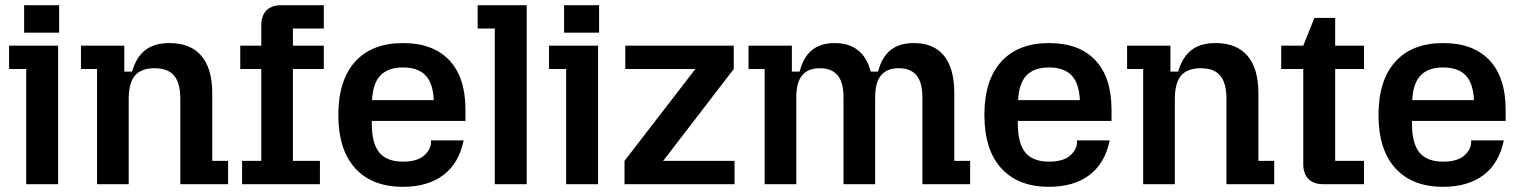

<svg xmlns="http://www.w3.org/2000/svg" viewBox="-20 -710 5863 740"><path d="M81 -444H15V-534H204V0H81ZM73 -690H208V-584H73Z M354 -444H292V-534H459V-434H489Q505 -490 540 -517Q575 -544 633 -544Q714 -544 756 -495Q798 -446 798 -351V-90H859V0H675V-328Q675 -390 651 -418.5Q627 -447 576 -447Q524 -447 500 -418.5Q476 -390 476 -328V0H354Z M1065 -690H1228V-600H1109V-534H1228V-444H1109V-90H1213V0H913V-90H987V-444H906V-534H987V-612Q987 -650 1007 -670Q1027 -690 1065 -690Z M1284 -267Q1284 -401 1349 -472.5Q1414 -544 1533 -544Q1649 -544 1711.5 -478Q1774 -412 1774 -287V-244H1413V-233Q1413 -157 1442 -122Q1471 -87 1533 -87Q1588 -87 1614.5 -110.5Q1641 -134 1641 -162V-169H1767Q1749 -81 1689 -35.5Q1629 10 1533 10Q1414 10 1349 -61.5Q1284 -133 1284 -267ZM1652 -324Q1649 -389 1620 -419.5Q1591 -450 1533 -450Q1476 -450 1446.5 -419.5Q1417 -389 1414 -324Z M1887 -600H1821V-690H2010V0H1887Z M2162 -444H2096V-534H2285V0H2162ZM2154 -690H2289V-584H2154Z M2387 -90 2660 -444H2390V-534H2808V-444L2536 -90H2811V0H2387Z M3140 -447Q3094 -447 3071.5 -419.5Q3049 -392 3049 -335V0H2927V-444H2865V-534H3032V-434H3062Q3076 -490 3109.5 -517Q3143 -544 3197 -544Q3307 -544 3336 -434H3364Q3379 -490 3412.5 -517Q3446 -544 3502 -544Q3579 -544 3618.5 -495Q3658 -446 3658 -351V-90H3719V0H3535V-335Q3535 -392 3512.5 -419.5Q3490 -447 3444 -447Q3398 -447 3375.5 -419.5Q3353 -392 3353 -335V0H3231V-335Q3231 -392 3208.5 -419.5Q3186 -447 3140 -447Z M3774 -267Q3774 -401 3839 -472.5Q3904 -544 4023 -544Q4139 -544 4201.5 -478Q4264 -412 4264 -287V-244H3903V-233Q3903 -157 3932 -122Q3961 -87 4023 -87Q4078 -87 4104.5 -110.5Q4131 -134 4131 -162V-169H4257Q4239 -81 4179 -35.5Q4119 10 4023 10Q3904 10 3839 -61.5Q3774 -133 3774 -267ZM4142 -324Q4139 -389 4110 -419.5Q4081 -450 4023 -450Q3966 -450 3936.5 -419.5Q3907 -389 3904 -324Z M4386 -444H4324V-534H4491V-434H4521Q4537 -490 4572 -517Q4607 -544 4665 -544Q4746 -544 4788 -495Q4830 -446 4830 -351V-90H4891V0H4707V-328Q4707 -390 4683 -418.5Q4659 -447 4608 -447Q4556 -447 4532 -418.5Q4508 -390 4508 -328V0H4386Z M5003 -78V-444H4918V-534H5003L5046 -641H5126V-534H5237V-444H5126V-90H5237V0H5081Q5043 0 5023 -20Q5003 -40 5003 -78Z M5293 -267Q5293 -401 5358 -472.5Q5423 -544 5542 -544Q5658 -544 5720.5 -478Q5783 -412 5783 -287V-244H5422V-233Q5422 -157 5451 -122Q5480 -87 5542 -87Q5597 -87 5623.5 -110.5Q5650 -134 5650 -162V-169H5776Q5758 -81 5698 -35.5Q5638 10 5542 10Q5423 10 5358 -61.5Q5293 -133 5293 -267ZM5661 -324Q5658 -389 5629 -419.5Q5600 -450 5542 -450Q5485 -450 5455.5 -419.5Q5426 -389 5423 -324Z"/></svg>

Font: Mozilla Headline BETA SemiBold
Style: Regular
Weight: 600
Designer: Studio DRAMA
Foundry: Studio DRAMA
Version: Version 0.100